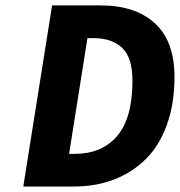

<svg xmlns="http://www.w3.org/2000/svg" viewBox="-20 -680 656 700"><path d="M64.9 0 169.9 -660.2H347.2Q474.1 -660.2 545.2 -594.7Q616.2 -529.3 616.2 -398.9Q616.2 -302.2 588.6 -225.6Q561 -148.9 511.7 -100.1Q462.4 -51.3 396 -25.6Q329.6 0 250 0ZM231.9 -119.1H252.9Q351.6 -119.1 407.2 -184.3Q462.9 -249.5 462.9 -386.2Q462.9 -469.2 425.8 -505.1Q388.7 -541 319.8 -541H298.8Z"/></svg>

Font: Office Code Pro Bold Italic
Style: Regular
Weight: 700
Italic angle: -9°
Designer: Nathan Rutzky & Paul D. Hunt
Foundry: Adobe Systems Incorporated
Version: Version 1.004;PS 001.004;hotconv 1.0.70;makeotf.lib2.5.58329